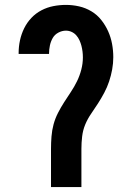

<svg xmlns="http://www.w3.org/2000/svg" viewBox="-20 -763 540 783"><path d="M312 0H188V-156Q188 -181 190 -206.5Q192 -232 198.5 -256Q205 -280 216.5 -302.5Q228 -325 241.5 -346Q255 -367 269 -388Q283 -409 294 -431.5Q305 -454 311.5 -479Q318 -504 318 -529Q318 -541 316.5 -553Q315 -565 312 -576.5Q309 -588 304 -599Q299 -610 291 -619Q283 -628 272 -633Q261 -638 249 -638Q233 -638 218 -630Q203 -622 195 -608Q187 -594 183.5 -577.5Q180 -561 180 -545V-543H56V-547Q56 -573 61.5 -598.5Q67 -624 78.5 -647.5Q90 -671 108 -690Q126 -709 149 -721Q172 -733 197.5 -738Q223 -743 249 -743Q276 -743 302.5 -737Q329 -731 352.5 -717Q376 -703 393 -681.5Q410 -660 421 -635.5Q432 -611 437 -584Q442 -557 442 -530Q442 -505 437.5 -480Q433 -455 425 -431Q417 -407 405 -384.5Q393 -362 379.5 -341Q366 -320 351.5 -299Q337 -278 327.5 -255Q318 -232 315 -206.5Q312 -181 312 -156Z"/></svg>

Font: Iosevka Term Curly Extrabold
Style: Regular
Weight: 800
Designer: Belleve Invis
Foundry: Belleve Invis
Version: Version 32.3.0